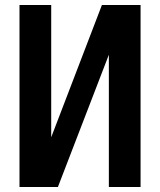

<svg xmlns="http://www.w3.org/2000/svg" viewBox="-20 -749 642 769"><path d="M58.1 -729H185.1V-199.2L388.2 -729H543V0H416V-529.8L211.9 0H58.1Z"/></svg>

Font: Hack
Style: Bold
Weight: 700
Monospace: yes
Designer: Christopher Simpkins
Foundry: Christopher Simpkins
Version: Version 2.017